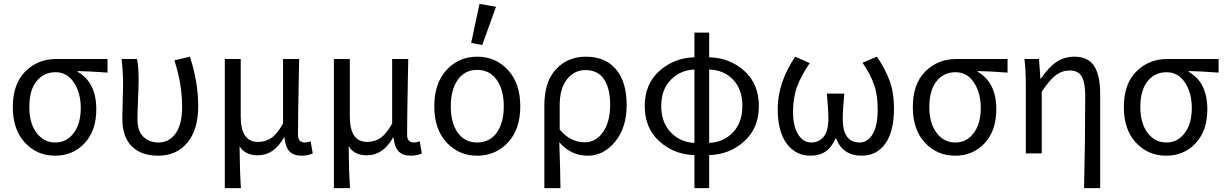

<svg xmlns="http://www.w3.org/2000/svg" viewBox="-20 -790 6309 989"><path d="M264 12Q171 12 108.5 -55Q46 -122 46 -238Q46 -358 110.5 -422Q175 -486 268 -486H534V-416Q439 -423 380 -424V-420Q476 -366 476 -227Q476 -117 416 -52.5Q356 12 264 12ZM265 -56Q323 -56 359.5 -104.5Q396 -153 396 -234Q396 -311 361 -364.5Q326 -418 266 -418Q206 -418 168.5 -372Q131 -326 131 -238Q131 -155 168.5 -105.5Q206 -56 265 -56Z M795 12Q707 12 658.5 -36.5Q610 -85 610 -180Q610 -209 612 -266.5Q614 -324 614 -353Q614 -428 606 -486H686Q694 -447 694 -373Q694 -346 691 -276.5Q688 -207 688 -176Q688 -115 718.5 -85.5Q749 -56 796 -56Q851 -56 884.5 -102.5Q918 -149 918 -240Q918 -360 878 -479L958 -498Q1001 -369 1001 -243Q1001 -122 945 -55Q889 12 795 12Z M1138 179V-486H1220V-189Q1220 -59 1309 -59Q1346 -59 1376.5 -78.5Q1407 -98 1438 -154V-486H1521Q1520 -442 1518.5 -359.5Q1517 -277 1516 -212Q1515 -147 1515 -95Q1515 -56 1551 -56Q1564 -56 1580 -62L1591 0Q1567 12 1533 12Q1492 12 1471 -10.5Q1450 -33 1445 -82H1443Q1391 10 1308 10Q1242 10 1214 -37Q1215 92 1221 179Z M1700 179V-486H1782V-189Q1782 -59 1871 -59Q1908 -59 1938.5 -78.5Q1969 -98 2000 -154V-486H2083Q2082 -442 2080.5 -359.5Q2079 -277 2078 -212Q2077 -147 2077 -95Q2077 -56 2113 -56Q2126 -56 2142 -62L2153 0Q2129 12 2095 12Q2054 12 2033 -10.5Q2012 -33 2007 -82H2005Q1953 10 1870 10Q1804 10 1776 -37Q1777 92 1783 179Z M2438 12Q2344 12 2280.5 -56Q2217 -124 2217 -242Q2217 -361 2280 -429.5Q2343 -498 2438 -498Q2533 -498 2596.5 -429.5Q2660 -361 2660 -242Q2660 -124 2596.5 -56Q2533 12 2438 12ZM2575 -242Q2575 -328 2538.5 -379Q2502 -430 2438 -430Q2374 -430 2338 -379Q2302 -328 2302 -242Q2302 -157 2338 -106.5Q2374 -56 2438 -56Q2502 -56 2538.5 -106.5Q2575 -157 2575 -242ZM2407 -569 2450 -770 2535 -755 2464 -558Z M2784 179V-248Q2784 -369 2844 -433.5Q2904 -498 2998 -498Q3099 -498 3153.5 -432.5Q3208 -367 3208 -250Q3208 -132 3148.5 -60Q3089 12 3008 12Q2921 12 2861 -57Q2866 85 2867 179ZM2993 -57Q3049 -57 3086 -109.5Q3123 -162 3123 -250Q3123 -334 3091.5 -381.5Q3060 -429 2995 -429Q2938 -429 2900.5 -381.5Q2863 -334 2863 -247V-123Q2917 -57 2993 -57Z M3557 -54V-432Q3484 -429 3435 -378.5Q3386 -328 3386 -244Q3386 -160 3435 -108.5Q3484 -57 3557 -54ZM3633 -432V-54Q3707 -57 3755.5 -108Q3804 -159 3804 -244Q3804 -329 3757 -379Q3710 -429 3633 -432ZM3557 179V9Q3452 6 3376.5 -62Q3301 -130 3301 -244Q3301 -357 3376.5 -424.5Q3452 -492 3557 -495V-622H3633V-495Q3740 -492 3814.5 -424.5Q3889 -357 3889 -244Q3889 -130 3813.5 -62Q3738 6 3633 9V179Z M4155 12Q4079 12 4032.5 -50Q3986 -112 3986 -229Q3986 -364 4076 -498L4151 -465Q4107 -401 4086 -344Q4065 -287 4065 -214Q4065 -140 4091 -98Q4117 -56 4159 -56Q4198 -56 4222.5 -85.5Q4247 -115 4247 -178Q4247 -225 4239 -308H4329Q4321 -225 4321 -178Q4321 -56 4408 -56Q4450 -56 4475.5 -99.5Q4501 -143 4501 -227Q4501 -299 4483.5 -351Q4466 -403 4423 -467L4497 -498Q4541 -434 4563 -372.5Q4585 -311 4585 -232Q4585 -113 4540.5 -50.5Q4496 12 4418 12Q4322 12 4287 -76H4283Q4247 12 4155 12Z M4900 12Q4807 12 4744.5 -55Q4682 -122 4682 -238Q4682 -358 4746.5 -422Q4811 -486 4904 -486H5170V-416Q5075 -423 5016 -424V-420Q5112 -366 5112 -227Q5112 -117 5052 -52.5Q4992 12 4900 12ZM4901 -56Q4959 -56 4995.5 -104.5Q5032 -153 5032 -234Q5032 -311 4997 -364.5Q4962 -418 4902 -418Q4842 -418 4804.5 -372Q4767 -326 4767 -238Q4767 -155 4804.5 -105.5Q4842 -56 4901 -56Z M5564 179Q5570 -60 5570 -297Q5570 -366 5551.5 -396.5Q5533 -427 5491 -427Q5451 -427 5419 -403Q5387 -379 5346 -318V0H5264V-353Q5264 -426 5257 -486H5332L5339 -385H5342Q5381 -443 5421.5 -470.5Q5462 -498 5515 -498Q5584 -498 5615.5 -450.5Q5647 -403 5647 -308V179Z M5987 12Q5894 12 5831.5 -55Q5769 -122 5769 -238Q5769 -358 5833.5 -422Q5898 -486 5991 -486H6257V-416Q6162 -423 6103 -424V-420Q6199 -366 6199 -227Q6199 -117 6139 -52.5Q6079 12 5987 12ZM5988 -56Q6046 -56 6082.5 -104.5Q6119 -153 6119 -234Q6119 -311 6084 -364.5Q6049 -418 5989 -418Q5929 -418 5891.5 -372Q5854 -326 5854 -238Q5854 -155 5891.5 -105.5Q5929 -56 5988 -56Z"/></svg>

Font: Toshiba Sans
Style: Regular
Weight: 400
Designer: Paul D. Hunt
Foundry: Toshiba Corporation
Version: Version 2.020;PS 2.0;hotconv 1.0.86;makeotf.lib2.5.63406